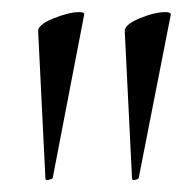

<svg xmlns="http://www.w3.org/2000/svg" viewBox="-20 -660 323 317"><path d="M111 -640Q120 -640 119 -636L67 -366Q65 -364 60 -363Q55 -362 55 -365L43 -608Q42 -619 68 -629.5Q94 -640 111 -640ZM253 -640Q262 -640 262 -636L209 -366Q208 -364 203 -363Q198 -362 198 -365L186 -608Q185 -619 210 -629.5Q235 -640 253 -640Z"/></svg>

Font: Cormorant SC
Style: Regular
Weight: 400
Designer: Christian Thalmann (Catharsis Fonts)
Foundry: Catharsis Fonts
Version: Version 4.000